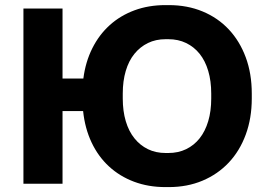

<svg xmlns="http://www.w3.org/2000/svg" viewBox="-20 -734 1063 767"><path d="M640.8 13.4H654Q728.2 13.4 789.1 -12.3Q850 -38 893.9 -84.6Q937.8 -131.2 961.8 -196.6Q985.8 -262 985.8 -340.4V-360.4Q985.8 -439.8 961.8 -504.7Q937.8 -569.6 894.2 -616.2Q850.6 -662.8 789.5 -688.2Q728.4 -713.6 654 -713.6H640.8Q573.6 -713.6 517.3 -692.8Q461 -672 418.5 -633.7Q376 -595.4 348.8 -541.2Q321.6 -487 313 -420.4H229.8V-700H73.6V0H229.8V-290.4H312Q319.2 -221.4 345.7 -165.2Q372.2 -109 415.2 -69.3Q458.2 -29.6 515.4 -8.1Q572.6 13.4 640.8 13.4ZM470.4 -360.4Q470.4 -410.4 482.4 -450.8Q494.4 -491.2 517 -519Q539.6 -546.8 570.9 -562.1Q602.2 -577.4 641.8 -577.4H652.4Q692 -577.4 723.6 -562.1Q755.2 -546.8 777.5 -519Q799.8 -491.2 811.8 -450.8Q823.8 -410.4 823.8 -360.4V-340.4Q823.8 -290.2 811.8 -249.9Q799.8 -209.6 777.5 -181.5Q755.2 -153.4 723.6 -138.1Q692 -122.8 652.4 -122.8H641.8Q602.2 -122.8 570.9 -138.1Q539.6 -153.4 517 -181.5Q494.4 -209.6 482.4 -249.9Q470.4 -290.2 470.4 -340.4Z"/></svg>

Font: Fixel Variable
Style: Regular
Weight: 100
Width: 3
Designer: AlfaBravo + MacPaw
Foundry: Kyrylo Tkachov, Marchela Mozhyna, Serhii Makarenko, Maria Weinstein, Zakhar Kryvoshyya
Version: Version 1.211